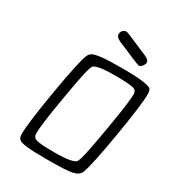

<svg xmlns="http://www.w3.org/2000/svg" viewBox="-193 -912 938 1032"><g transform="rotate(30 276.5 -396.5)"><path d="M73.2 -43.9Q73.2 -110.8 109.1 -322Q145 -533.2 164.1 -578.1Q170.9 -594.2 185.1 -602.1Q199.2 -609.9 240 -614.5Q280.8 -619.1 361.8 -619.1Q454.6 -619.1 495.8 -613Q537.1 -606.9 545.2 -597.9Q553.2 -588.9 553.2 -564Q553.2 -502 518.1 -292.5Q482.9 -83 462.9 -34.2Q453.1 -8.3 415.5 -0.2Q377.9 7.8 270 7.8H245.1Q166 7.8 129.4 2.9Q92.8 -2 83 -12Q73.2 -22 73.2 -43.9ZM139.2 -85Q139.2 -60.1 162.6 -52.5Q186 -44.9 271 -44.9Q335.9 -44.9 366.5 -51Q397 -57.1 403.6 -64.5Q410.2 -71.8 416 -91.8Q430.2 -140.6 459 -311.3Q487.8 -481.9 487.8 -527.8Q487.8 -551.8 466.8 -558.3Q445.8 -564.9 369.1 -565.9H346.2Q286.1 -565.9 257.6 -560.1Q229 -554.2 222.4 -547.1Q215.8 -540 210 -520Q197.8 -480 168.5 -308.3Q139.2 -136.7 139.2 -85ZM255.9 -769Q255.9 -783.2 265.4 -792Q274.9 -800.8 287.1 -800.8H289.1Q293.9 -800.8 437 -738.8Q462.9 -727.5 463.9 -710.9Q463.9 -701.2 454.3 -688.5Q444.8 -675.8 433.1 -675.8Q426.3 -675.8 285.2 -736.8Q255.9 -749 255.9 -769Z"/></g></svg>

Font: CMU Typewriter Text
Style: LightOblique
Weight: 200
Italic angle: -9.46001°
Version: Version 0.7.0